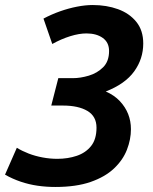

<svg xmlns="http://www.w3.org/2000/svg" viewBox="-28 -729 608 764"><path d="M192 15Q156 15 121.5 10Q87 5 54.5 -6Q22 -17 -8 -34L39 -141Q60 -128 86 -118Q112 -108 141.5 -102.5Q171 -97 200 -97Q242 -97 277.5 -109Q313 -121 334.5 -148Q356 -175 356 -221Q356 -266 320 -287.5Q284 -309 222 -309H176L204 -418H262Q292 -418 325.5 -428Q359 -438 382.5 -461.5Q406 -485 406 -526Q406 -560 381 -578Q356 -596 316 -596Q287 -596 251.5 -585Q216 -574 180 -554L145 -655Q177 -672 211 -684Q245 -696 278.5 -702.5Q312 -709 341 -709Q396 -709 441.5 -692.5Q487 -676 514.5 -642Q542 -608 542 -556Q542 -495 506 -445Q470 -395 393 -365Q427 -350 449 -326.5Q471 -303 482 -275Q493 -247 493 -215Q493 -174 477 -133Q461 -92 425.5 -58.5Q390 -25 332.5 -5Q275 15 192 15Z"/></svg>

Font: Ubuntu Sans Mono
Style: Bold Italic
Weight: 700
Italic angle: -13.5°
Monospace: yes
Designer: Dalton Maag Ltd
Foundry: Dalton Maag Ltd
Version: Version 1.006